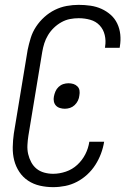

<svg xmlns="http://www.w3.org/2000/svg" viewBox="-20 -763 540 791"><path d="M199 8Q171 8 144.5 2Q118 -4 96 -18.5Q74 -33 59.5 -55Q45 -77 38.5 -102.5Q32 -128 32.5 -156.5Q33 -185 37 -213L94 -558Q99 -582 106.5 -606.5Q114 -631 128.5 -653Q143 -675 163 -693Q183 -711 206.5 -722.5Q230 -734 255 -738.5Q280 -743 304 -743Q329 -743 353 -739.5Q377 -736 398 -726.5Q419 -717 436 -702Q453 -687 463 -666Q473 -645 475.5 -621Q478 -597 474 -573Q474 -571 473.5 -569.5Q473 -568 473 -566H412Q413 -567 413 -568.5Q413 -570 413 -571Q417 -595 411.5 -618.5Q406 -642 390.5 -658.5Q375 -675 352 -681.5Q329 -688 304 -688Q286 -688 268 -684.5Q250 -681 233 -671.5Q216 -662 202 -648.5Q188 -635 178 -618.5Q168 -602 162.5 -584.5Q157 -567 154 -549L97 -204Q94 -185 93 -165.5Q92 -146 96 -128.5Q100 -111 108.5 -95Q117 -79 130.5 -68Q144 -57 162 -52Q180 -47 199 -47Q225 -47 251.5 -56Q278 -65 298.5 -84Q319 -103 331.5 -127.5Q344 -152 348 -179H409Q405 -154 396 -130Q387 -106 373 -84Q359 -62 339.5 -44Q320 -26 297 -14Q274 -2 249 3Q224 8 199 8ZM247 -315Q237 -315 227 -318Q217 -321 210.5 -328Q204 -335 202 -345Q200 -355 202 -365Q204 -376 208.5 -386.5Q213 -397 221.5 -405Q230 -413 240.5 -416.5Q251 -420 262 -420Q273 -420 282.5 -417Q292 -414 299 -407Q306 -400 307.5 -390Q309 -380 307 -370Q306 -359 301 -348.5Q296 -338 287.5 -330Q279 -322 268.5 -318.5Q258 -315 247 -315Z"/></svg>

Font: Iosevka Curly Light Oblique
Style: Regular
Weight: 300
Italic angle: -9°
Monospace: yes
Designer: Belleve Invis
Foundry: Belleve Invis
Version: Version 11.1.0; ttfautohint (v1.8.3)